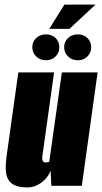

<svg xmlns="http://www.w3.org/2000/svg" viewBox="-20 -811 446 838"><path d="M100 7Q67 7 46.5 -1.5Q26 -10 16.5 -26.5Q7 -43 5.5 -67.5Q4 -92 8 -124L60 -495H216L165 -130Q164 -123 164.5 -118Q165 -113 166.5 -109.5Q168 -106 171 -104Q174 -102 178 -102Q181 -102 184 -102.5Q187 -103 190 -103.5Q193 -104 195 -105L250 -495H406L337 0H204L201 -65Q188 -34 160 -13.5Q132 7 100 7ZM181 -548Q155 -548 138 -564.5Q121 -581 121 -605Q121 -629 138 -645Q155 -661 181 -661Q206 -661 222.5 -645Q239 -629 239 -605Q239 -581 222.5 -564.5Q206 -548 181 -548ZM320 -548Q294 -548 277 -564.5Q260 -581 260 -605Q260 -629 277 -645Q294 -661 320 -661Q345 -661 361.5 -645Q378 -629 378 -605Q378 -581 361.5 -564.5Q345 -548 320 -548ZM195 -685 261 -791H397L283 -685Z"/></svg>

Font: Alumni Sans Black
Style: Italic
Weight: 900
Italic angle: -8°
Version: Version 1.016